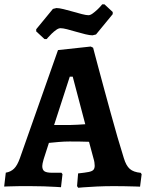

<svg xmlns="http://www.w3.org/2000/svg" viewBox="-30 -871 684 899"><path d="M336.1 8.2 330.8 0.3 335.7 -59Q368.9 -62.5 385.2 -65.8Q401.5 -69.1 407.5 -75.9Q413.4 -82.7 413.4 -95.2Q413.4 -102 412.1 -110.7Q410.8 -119.3 407.6 -129.7L386.8 -207.1Q367.9 -208.1 340.3 -208.3Q312.8 -208.5 294.9 -208.5Q271.4 -208.5 244.4 -206.2Q217.4 -203.9 199 -201.9L174.2 -125Q167.9 -102.9 167.9 -93.6Q167.9 -75.7 178.3 -68.9Q188.8 -62.1 214.8 -62.1H257.8L262.6 -55.4L255.6 5.6Q255.6 5.6 232.4 4.1Q209.1 2.5 175.6 1.5Q142 0.5 109.9 0.5Q82.7 0.5 55 0.7Q27.2 1 8.4 1.8Q-10.5 2.5 -10.5 2.5L-2.9 -62.5Q20.5 -66.4 35.7 -81.3Q50.9 -96.1 62.9 -129.6L241.6 -636.5L394.8 -653.1L406 -647.6Q406 -647.6 412.7 -621.9Q419.5 -596.1 431.2 -552.4Q442.9 -508.6 457.7 -454Q472.6 -399.4 488.5 -341.4Q504.4 -283.4 520.2 -228.7Q536.1 -174 549.7 -131Q560.3 -95.4 577.7 -80.2Q595 -64.9 629 -61.8L633.2 -55.1L625.8 3Q625.8 3 604.3 2.2Q582.7 1.5 554.3 1Q526 0.5 504 0.5Q461.9 0.5 423.2 2.3Q384.4 4.1 360.2 6.1Q336.1 8.2 336.1 8.2ZM223.3 -285.6H294.6Q310.6 -285.6 332.3 -287Q354 -288.3 369.2 -289.3L310.5 -512H296.7ZM178.2 -688.2 139.5 -724.1V-734L217.8 -829.3L234.2 -833.3Q246.5 -833.3 267.5 -828.2Q288.5 -823.2 311 -816.6Q333.6 -810 353.6 -804.9Q373.6 -799.8 383.8 -799.8Q392.8 -799.8 403.7 -807.7Q414.5 -815.6 424.9 -825.2Q435.2 -834.8 441.9 -842.8Q448.6 -850.7 448.6 -850.7H459.2L497.8 -814.8V-804.8L419.6 -709.6L403.2 -705.6Q390.8 -705.6 369.8 -710.6Q348.8 -715.6 326.3 -722.3Q303.9 -729 284.2 -734Q264.5 -739 253.4 -739Q244.3 -739 233.2 -731.1Q222.1 -723.2 212.2 -713.6Q202.3 -704 195.5 -696.1Q188.7 -688.2 188.7 -688.2Z"/></svg>

Font: Alegreya
Style: Regular
Weight: 400
Designer: Juan Pablo del Peral
Foundry: Huerta Tipografica
Version: Version 2.009